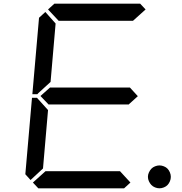

<svg xmlns="http://www.w3.org/2000/svg" viewBox="-20 -1020 984 1040"><path d="M900.4 -85.9Q905.3 -74.2 905.3 -62Q905.3 -49.8 900.4 -38.1Q895.5 -26.4 887.7 -18.1Q879.9 -9.8 867.7 -4.9Q855.5 0 843.8 0Q832 0 819.8 -4.9Q807.6 -9.8 799.8 -18.1Q792 -26.4 786.6 -38.1Q781.2 -49.8 781.2 -62Q781.2 -74.2 786.6 -85.9Q792 -97.7 799.8 -106Q807.6 -114.3 819.8 -119.1Q832 -124 843.8 -124Q855.5 -124 867.7 -119.1Q879.9 -114.3 887.7 -106Q895.5 -97.7 900.4 -85.9ZM145.5 -44.9 117.2 -76.2 153.3 -490.2H180.7L184.6 -485.4L240.2 -423.8L212.9 -107.4ZM186.5 -514.6 182.6 -509.8H155.3L191.4 -923.8L225.6 -955.1L281.2 -892.6L253.9 -576.2ZM240.2 -968.8 274.4 -1000H739.3L768.6 -968.8L700.2 -907.2H297.9ZM726.6 -499 675.8 -453.1V-454.1H244.1V-453.1L199.2 -500L252 -546.9V-545.9H683.6ZM686.5 -31.2 652.3 0H187.5L158.2 -31.2L226.6 -92.8H629.9Z"/></svg>

Font: my7seg
Style: Book
Weight: 400
Italic angle: -5°
Designer: Keshikan(Twitter:@keshinomi_88pro)
Version: Version 0.46